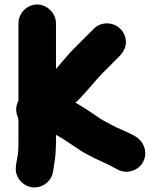

<svg xmlns="http://www.w3.org/2000/svg" viewBox="-20 -769 716 854"><path d="M62 -665V-321C55 -308 52 -295 52 -281C52 -269 55 -258 60 -247C60 -243 61 -239 62 -236V-146C62 -129 62 -113 61 -100C60 -76 55 -58 52 -40L51 -30C44 18 80 58 122 64C170 70 211 35 216 -7L218 -18C219 -23 220 -30 221 -39C227 -69 229 -108 229 -146V-169C280 -143 324 -104 374 -79C409 -59 450 -45 486 -24L503 -15C549 9 598 -14 616 -48C641 -94 616 -143 583 -162L566 -171C536 -187 506 -197 477 -213L451 -227C444 -230 437 -235 428 -240C392 -264 356 -290 316 -312V-313C327 -322 338 -334 351 -348L383 -384C392 -395 403 -407 414 -420C439 -448 462 -468 487 -495C510 -518 540 -541 540 -582C540 -628 502 -665 456 -665C433 -665 413 -657 397 -641L321 -565C290 -536 258 -495 229 -462V-665C229 -710 190 -749 145 -749C100 -749 62 -710 62 -665Z"/></svg>

Font: Blanket
Style: Blk
Weight: 900
Foundry: Cannot Into Space Fonts
Version: Version 0.9